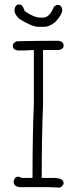

<svg xmlns="http://www.w3.org/2000/svg" viewBox="-20 -848 333 856"><path d="M193.4 -666H242.2Q263.7 -662.6 263.7 -644.5Q263.7 -628.9 242.2 -625H171.9V-380.9Q166 -238.3 166 -54.7H218.8Q263.7 -54.7 263.7 -31.2Q263.7 -21.5 248 -11.7Q211.9 -13.7 195.3 -13.7H64.5Q41 -18.6 41 -37.1V-39.1Q44.4 -60.5 62.5 -60.5Q76.7 -54.7 80.1 -54.7H125V-56.6Q125 -255.9 130.9 -380.9V-625Q101.6 -623 87.9 -623H58.6Q37.1 -626.5 37.1 -644.5Q37.1 -656.7 54.7 -664.1Q144.5 -666 193.4 -666ZM66.4 -828.1Q81.5 -828.1 89.8 -798.8Q131.3 -769.5 160.2 -769.5H171.9Q201.2 -769.5 220.7 -818.4Q231 -826.2 238.3 -826.2Q253.9 -826.2 257.8 -804.7Q256.8 -781.7 226.6 -750Q200.2 -728.5 177.7 -728.5H144.5Q115.7 -732.9 66.4 -763.7Q44.9 -783.7 44.9 -800.8V-806.6Q48.3 -828.1 66.4 -828.1Z"/></svg>

Font: CEF Fonts CJK
Style: Regular
Weight: 400
Designer: PartyBoss (派对大魔王)
Version: Release 2.25